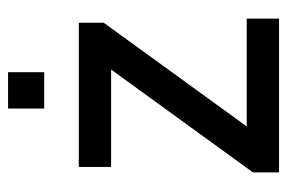

<svg xmlns="http://www.w3.org/2000/svg" viewBox="-142 -594 736 493"><g transform="rotate(-90 226.5 -348.0)"><path d="M193.8 -695.8H287.1V-603H193.8ZM414.1 -514.2V-450.2L147.9 -83H424.8V0H29.8V-66.9L293.9 -431.2H43.9V-514.2Z"/></g></svg>

Font: Sarala
Style: Regular
Weight: 400
Designer: Andres Torresi
Foundry: Huerta Tipografica
Version: Version 1.004;PS 001.003;hotconv 1.0.70;makeotf.lib2.5.58329